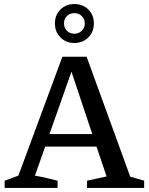

<svg xmlns="http://www.w3.org/2000/svg" viewBox="-20 -931 737 951"><path d="M625 -56Q643 -51 660 -46Q677 -41 694 -36V0H411V-36L508 -57L458 -205H204L153 -61Q182 -56 209.5 -49.5Q237 -43 265 -36V0H3V-36L71 -61L289 -650H409ZM225 -267H437L334 -576ZM348 -718Q307 -718 279.5 -745.5Q252 -773 252 -815Q252 -857 279.5 -884Q307 -911 348 -911Q390 -911 417.5 -884Q445 -857 445 -815Q445 -773 417.5 -745.5Q390 -718 348 -718ZM348 -764Q370 -764 385 -778.5Q400 -793 400 -815Q400 -837 385 -851.5Q370 -866 348 -866Q326 -866 311.5 -851.5Q297 -837 297 -815Q297 -793 311.5 -778.5Q326 -764 348 -764Z"/></svg>

Font: Piazzolla SC Medium
Style: Regular
Weight: 500
Designer: Juan Pablo del Peral
Foundry: Huerta Tipografica
Version: Version 1.330